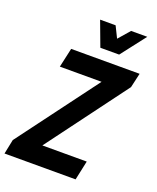

<svg xmlns="http://www.w3.org/2000/svg" viewBox="-174 -999 894 1094"><g transform="rotate(20 273.0 -451.5)"><path d="M-11 0 7 -88 369 -573H116L142 -690H557L537 -602L176 -117H445L420 0ZM240 -903H334L368 -834L428 -903H526L410 -753H296Z"/></g></svg>

Font: Radio Canada Condensed SemiBold
Style: Italic
Weight: 600
Width: 3
Italic angle: -12°
Designer: Charles Daoud, Etienne Aubert Bonn, Alexandre Saumier Demers, Jacques Le Bailly
Foundry: Radio-Canada
Version: Version 2.104; ttfautohint (v1.8.4.7-5d5b);gftools[0.9.28.de